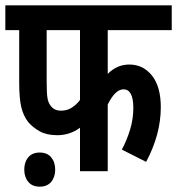

<svg xmlns="http://www.w3.org/2000/svg" viewBox="-20 -642 664 720"><path d="M384 -529V-365Q401 -382 421 -391Q441 -400 465 -400Q517 -400 550 -358.5Q583 -317 583 -240Q583 -138 528 -35L437 -81Q456 -117 468 -156.5Q480 -196 480 -237Q480 -307 443 -307Q412 -307 384 -250V0H280V-163Q242 -135 195 -135Q155 -135 129 -149.5Q103 -164 86 -184Q68 -207 60 -239.5Q52 -272 52 -333V-529H0V-622H624V-529ZM155 -529V-335Q155 -293 158 -274.5Q161 -256 171 -244Q184 -227 209 -227Q232 -227 249.5 -238.5Q267 -250 280 -267V-529ZM71 -6Q71 -34 86 -52Q101 -70 129 -70Q157 -70 172 -52Q187 -34 187 -6Q187 22 172 40Q157 58 129 58Q101 58 86 40Q71 22 71 -6Z"/></svg>

Font: Noto Sans ExtraCondensed SemiBold
Style: Italic
Weight: 600
Width: 2
Italic angle: -12°
Designer: Monotype Design Team
Foundry: Monotype Imaging Inc.
Version: Version 2.013; ttfautohint (v1.8.4.7-5d5b)